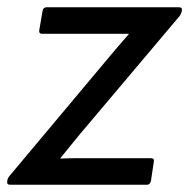

<svg xmlns="http://www.w3.org/2000/svg" viewBox="-24 -508 521 528"><path d="M4 0Q-6 0 -4 -9L-4 -11Q-3 -18 2 -24L271 -345Q286 -363 300.5 -380Q315 -397 330 -414V-415Q306 -415 281.5 -415Q257 -415 234 -415H93Q82 -415 84 -425L93 -478Q95 -488 104 -488H468Q478 -488 476 -479L476 -477Q475 -473 473.5 -470Q472 -467 470 -464L216 -163Q197 -141 179 -118.5Q161 -96 142 -73V-72Q167 -73 191.5 -73Q216 -73 241 -73H391Q396 -73 398 -70.5Q400 -68 399 -63L391 -10Q390 -6 387.5 -3Q385 0 380 0Z"/></svg>

Font: Sofia Sans Hairline
Style: Italic
Weight: 1
Italic angle: -9°
Designer: Botio Nikoltchev, Ani Petrova
Foundry: lettersoup
Version: Version 4.102